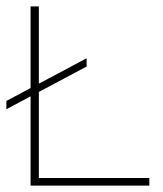

<svg xmlns="http://www.w3.org/2000/svg" viewBox="-26 -583 511 603"><path d="M-6 -240V-266L246 -400V-374ZM70 -15V-563H96V-15ZM70 0V-24H443V0Z"/></svg>

Font: Darker Grotesque Light
Style: Regular
Weight: 300
Designer: Gabriel Lam
Foundry: TypeRant
Version: Version 1.000;gftools[0.9.28]